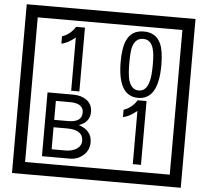

<svg xmlns="http://www.w3.org/2000/svg" viewBox="-65 -1030 1285 1190"><g transform="rotate(5 577.5 -435.0)"><path d="M1103 90H53V-960H1103ZM1028 15V-885H128V15ZM425 -450H374V-781Q328 -743 288 -735V-781Q339 -798 370 -847H425ZM917 -656Q917 -442 791 -442Q664 -442 664 -656Q664 -744 685 -789Q714 -855 791 -855Q868 -855 897 -789Q917 -745 917 -656ZM864 -656Q864 -723 855 -752Q840 -809 791 -809Q742 -809 726 -752Q718 -723 718 -656Q718 -587 726 -553Q742 -488 791 -488Q839 -488 855 -554Q864 -587 864 -656ZM522 -141Q522 -93 486.5 -61.5Q451 -30 403 -30H229V-427H388Q439 -427 471 -404Q508 -378 508 -329Q508 -266 440 -242Q522 -216 522 -141ZM457 -321Q457 -379 372 -379H285V-261H371Q457 -261 457 -321ZM469 -147Q469 -215 368 -215H285V-78H371Q408 -78 435 -93Q469 -112 469 -147ZM845 -30H794V-361Q748 -323 708 -315V-361Q759 -378 790 -427H845Z"/></g></svg>

Font: Unicode BMP Fallback SIL
Style: Regular
Weight: 400
Foundry: NRSI, SIL International
Version: Version 5.1 Based on Unicode 5.1